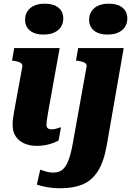

<svg xmlns="http://www.w3.org/2000/svg" viewBox="-20 -768 703 1024"><path d="M47.2 -102.8Q47.2 -117 49 -132.3Q50.8 -147.6 54.6 -168.3Q58.4 -189 63.4 -218L98.4 -408.8Q100.8 -420 96.3 -426.6Q91.8 -433.2 81.6 -437Q71.4 -440.8 55.4 -443.2L44 -445.2L56 -511.6H298.2L240.8 -192.8Q237.2 -171.2 234.1 -153.9Q231 -136.6 229.4 -124Q227.8 -111.4 227.8 -102.8Q227.8 -89.8 234.9 -84Q242 -78.2 256.2 -78.2Q267 -78.2 276.9 -80.9Q286.8 -83.6 294.5 -86.2Q302.2 -88.8 305.4 -89.6L292.4 -19Q282.4 -12.6 264.8 -5.9Q247.2 0.8 224.9 5.4Q202.6 10 176.6 10Q139.4 10 110.1 -2.7Q80.8 -15.4 64 -40.4Q47.2 -65.4 47.2 -102.8ZM113.8 -662.6Q113.8 -702 142.1 -725.2Q170.4 -748.4 219.2 -748.4Q265.6 -748.4 291.5 -727.3Q317.4 -706.2 317.4 -669.8Q317.4 -630.4 289.1 -607Q260.8 -583.6 212 -583.6Q165.6 -583.6 139.7 -604.9Q113.8 -626.2 113.8 -662.6ZM553.6 -583.6Q507.2 -583.6 481.3 -604.9Q455.4 -626.2 455.4 -662.6Q455.4 -702 483.7 -725.2Q512 -748.4 560.8 -748.4Q607.2 -748.4 633.1 -727.3Q659 -706.2 659 -669.8Q659 -630.4 630.7 -607Q602.4 -583.6 553.6 -583.6ZM176.6 216.4 194.6 137Q201.8 139.2 222.1 145.8Q242.4 152.4 265.6 152.4Q293 152.4 311.9 137.9Q330.8 123.4 344.4 89Q358 54.6 368.2 -3.2L441.2 -409.6Q443.6 -420.4 439.1 -426.8Q434.6 -433.2 424.2 -437Q413.8 -440.8 397 -443.2L385.2 -445.2L396.8 -511.6H639.8L549.4 6.4Q534 94.4 502.2 144.6Q470.4 194.8 421.1 215.4Q371.8 236 304.6 236Q262.4 236 228.6 229.7Q194.8 223.4 176.6 216.4Z"/></svg>

Font: Roboto Serif 20pt
Style: Italic
Weight: 400
Italic angle: -10°
Designer: Greg Gazdowicz
Foundry: Commercial Type
Version: Version 1.008